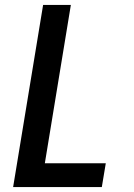

<svg xmlns="http://www.w3.org/2000/svg" viewBox="-20 -755 540 775"><path d="M33 0 154 -735H266L161 -96H407L391 0Z"/></svg>

Font: Iosevka
Style: Bold Italic
Weight: 700
Italic angle: -9°
Monospace: yes
Designer: Belleve Invis
Foundry: Belleve Invis
Version: Version 32.5.0; ttfautohint (v1.8.4)